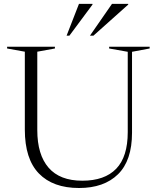

<svg xmlns="http://www.w3.org/2000/svg" viewBox="-20 -955 807 986"><path d="M636 -276.5V-689L540.5 -706V-715H748.5V-706L658 -689V-273.5Q658 -130.5 586 -60Q514 10.5 386 10.5Q252 10.5 179.8 -64Q107.5 -138.5 107.5 -289.5V-689.5L16.5 -706V-715H262V-706L171.5 -689.5V-287Q171.5 -160.5 229.5 -93.8Q287.5 -27 402.5 -27Q517.5 -27 576.8 -88.5Q636 -150 636 -276.5ZM442 -772 555 -935H638.5V-931.5L460 -772ZM322 -772 385.5 -935H455V-931.5L336.5 -772Z"/></svg>

Font: Newsreader 72pt Light
Style: Regular
Weight: 300
Designer: Hugues Gentile
Foundry: Production Type
Version: Version 1.003; ttfautohint (v1.8.3)